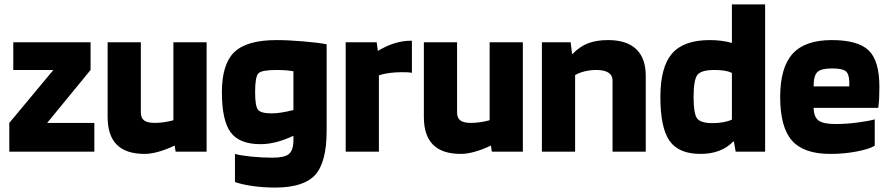

<svg xmlns="http://www.w3.org/2000/svg" viewBox="-20 -685 4017 867"><path d="M406 -130V0H22V-130L221 -369H40V-494H389V-369L193 -130Z M633 10Q549 10 507.5 -31.5Q466 -73 466 -157V-494H616V-177Q616 -152 631 -141Q646 -130 679 -130Q698 -130 719.5 -133Q741 -136 763 -142V-494H913V0H773L769 -27H767Q732 -10 696.5 0Q661 10 633 10Z M1222 162Q1169 162 1120.5 155Q1072 148 1041 137V10Q1065 17 1113.5 22Q1162 27 1210 27Q1264 27 1284 11Q1304 -5 1305 -48V-72Q1265 -53 1228 -43.5Q1191 -34 1156 -34Q1061 -34 1021.5 -87.5Q982 -141 982 -269Q982 -396 1038.5 -450Q1095 -504 1229 -504Q1282 -504 1351.5 -498Q1421 -492 1455 -485V-95Q1455 48 1403 105Q1351 162 1222 162ZM1229 -369Q1162 -369 1147 -354Q1132 -339 1132 -269Q1132 -206 1145 -189.5Q1158 -173 1208 -173Q1227 -173 1251.5 -177Q1276 -181 1305 -188V-363Q1290 -366 1271 -367.5Q1252 -369 1229 -369Z M1691 0H1541V-494H1681L1686 -456H1688Q1724 -478 1761.5 -489.5Q1799 -501 1832 -501H1840V-356Q1831 -358 1820.5 -358.5Q1810 -359 1794 -359Q1765 -359 1739 -355.5Q1713 -352 1691 -345Z M2061 10Q1977 10 1935.5 -31.5Q1894 -73 1894 -157V-494H2044V-177Q2044 -152 2059 -141Q2074 -130 2107 -130Q2126 -130 2147.5 -133Q2169 -136 2191 -142V-494H2341V0H2201L2197 -27H2195Q2160 -10 2124.5 0Q2089 10 2061 10Z M2577 0H2427V-494H2557L2563 -442H2566Q2598 -475 2635.5 -489.5Q2673 -504 2726 -504Q2810 -504 2853 -463Q2896 -422 2896 -342V0H2746V-322Q2746 -345 2727.5 -357Q2709 -369 2673 -369Q2646 -369 2621 -363Q2596 -357 2577 -346Z M3285 -665H3435V0H3302L3294 -46H3291Q3264 -18 3227 -4Q3190 10 3143 10Q3045 10 3003.5 -49Q2962 -108 2962 -247Q2962 -382 3014.5 -443Q3067 -504 3185 -504Q3214 -504 3239.5 -500.5Q3265 -497 3285 -491ZM3206 -369Q3146 -369 3129 -346.5Q3112 -324 3112 -247Q3112 -174 3127 -151.5Q3142 -129 3197 -129Q3223 -129 3245.5 -133Q3268 -137 3285 -145V-356Q3270 -363 3250.5 -366Q3231 -369 3206 -369Z M3930 -146V-27Q3906 -12 3849 -1Q3792 10 3729 10Q3609 10 3556 -50.5Q3503 -111 3503 -247Q3503 -380 3559 -442Q3615 -504 3736 -504Q3854 -504 3902.5 -457.5Q3951 -411 3951 -293Q3951 -261 3950 -242Q3949 -223 3946 -198H3654Q3655 -157 3676 -141Q3697 -125 3753 -125Q3801 -125 3851 -131.5Q3901 -138 3930 -146ZM3736 -376Q3688 -376 3671 -359.5Q3654 -343 3654 -295H3815V-317Q3814 -352 3798.5 -364Q3783 -376 3736 -376Z"/></svg>

Font: Blinker
Style: Bold
Weight: 700
Designer: Juergen Huber
Foundry: supertype
Version: Version 1.015;PS 1.15;hotconv 1.0.88;makeotf.lib2.5.647800; 